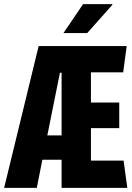

<svg xmlns="http://www.w3.org/2000/svg" viewBox="-20 -909 640 929"><path d="M0 0 167 -686H593L576 -559H420V-413H557V-289H420V-132H578L596 0H278V-136H185L158 0ZM270 -557 209 -254H278V-557ZM287 -749 382 -889H523L524 -886L402 -749Z"/></svg>

Font: Chivo Mono
Style: Bold
Weight: 700
Monospace: yes
Designer: Hector Gatti
Foundry: Omnibus-Type
Version: Version 1.008; ttfautohint (v1.8.4.7-5d5b)